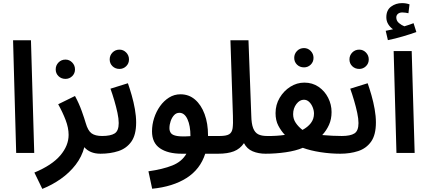

<svg xmlns="http://www.w3.org/2000/svg" viewBox="-20 -983 2743 1234"><path d="M84 0 64 -724H179L200 0Z M252 231 201 126Q314 79 367.5 16Q421 -47 421 -116Q421 -161 402 -211Q383 -261 354 -313L462 -366Q488 -318 505.5 -269Q523 -220 531 -192Q545 -143 568.5 -126Q592 -109 636 -109Q665 -109 679 -93.5Q693 -78 693 -54Q693 -29 675.5 -12Q658 5 626 5Q591 5 565 -6Q539 -17 522 -37Q506 24 466.5 75.5Q427 127 371 166.5Q315 206 252 231ZM401 -476Q374 -476 356 -493.5Q338 -511 338 -537Q338 -563 356 -581.5Q374 -600 401 -600Q426 -600 444 -581.5Q462 -563 462 -537Q462 -511 444 -493.5Q426 -476 401 -476Z M626 5 636 -109Q691 -109 717 -125.5Q743 -142 743 -192Q743 -220 735 -257.5Q727 -295 715 -336Q703 -377 690 -413L802 -448Q814 -414 826.5 -370.5Q839 -327 847 -281.5Q855 -236 855 -196Q855 -116 824 -72.5Q793 -29 741 -12Q689 5 626 5ZM748 -540Q721 -540 703 -557.5Q685 -575 685 -601Q685 -627 703 -645.5Q721 -664 748 -664Q773 -664 791 -645.5Q809 -627 809 -601Q809 -575 791 -557.5Q773 -540 748 -540Z M958 230 934 118Q1026 105 1087.5 80.5Q1149 56 1178 5H1148Q1059 5 1008 -30Q957 -65 957 -139Q957 -182 970.5 -224Q984 -266 1008.5 -300.5Q1033 -335 1066.5 -356Q1100 -377 1140 -377Q1194 -377 1233.5 -343Q1273 -309 1295 -249.5Q1317 -190 1317 -113Q1317 -110 1317 -109H1392Q1421 -109 1435 -93.5Q1449 -78 1449 -54Q1449 -27 1431.5 -11Q1414 5 1382 5H1299Q1267 105 1179 161Q1091 217 958 230ZM1069 -159Q1069 -140 1079 -127Q1089 -114 1118 -109Q1147 -104 1204 -108Q1204 -175 1185 -216.5Q1166 -258 1133 -258Q1113 -258 1099 -243Q1085 -228 1077 -205Q1069 -182 1069 -159Z M1382 5 1392 -109Q1434 -109 1452.5 -120Q1471 -131 1475 -159Q1479 -187 1477 -239L1461 -724H1577L1595 -240Q1596 -188 1607 -159.5Q1618 -131 1639.5 -120Q1661 -109 1696 -109Q1726 -109 1739.5 -93.5Q1753 -78 1753 -54Q1753 -29 1736 -12Q1719 5 1687 5Q1641 5 1604 -10.5Q1567 -26 1548 -63Q1523 -26 1483 -10.5Q1443 5 1382 5Z M1686 5 1696 -109Q1757 -108 1811 -116Q1787 -141 1769 -175Q1751 -209 1751 -256Q1751 -310 1777.5 -354.5Q1804 -399 1846 -425.5Q1888 -452 1936 -452Q1988 -452 2027.5 -425Q2067 -398 2089 -354.5Q2111 -311 2111 -263Q2111 -217 2094.5 -180.5Q2078 -144 2051 -115Q2084 -112 2117 -110.5Q2150 -109 2177 -109Q2206 -109 2220 -93.5Q2234 -78 2234 -54Q2234 -29 2216.5 -12Q2199 5 2167 5Q2104 5 2039.5 -5Q1975 -15 1926 -33Q1882 -14 1817 -4.5Q1752 5 1686 5ZM1864 -249Q1864 -218 1881 -193Q1898 -168 1924 -148Q1958 -166 1978 -192Q1998 -218 1998 -253Q1998 -273 1989.5 -294Q1981 -315 1966.5 -328.5Q1952 -342 1933 -342Q1906 -342 1885 -314.5Q1864 -287 1864 -249ZM1934 -550Q1907 -550 1889 -567.5Q1871 -585 1871 -611Q1871 -637 1889 -655.5Q1907 -674 1934 -674Q1959 -674 1977 -655.5Q1995 -637 1995 -611Q1995 -585 1977 -567.5Q1959 -550 1934 -550Z M2167 5 2177 -109Q2232 -109 2258 -125.5Q2284 -142 2284 -192Q2284 -220 2276 -257.5Q2268 -295 2256 -336Q2244 -377 2231 -413L2343 -448Q2355 -414 2367.5 -370.5Q2380 -327 2388 -281.5Q2396 -236 2396 -196Q2396 -116 2365 -72.5Q2334 -29 2282 -12Q2230 5 2167 5ZM2289 -540Q2262 -540 2244 -557.5Q2226 -575 2226 -601Q2226 -627 2244 -645.5Q2262 -664 2289 -664Q2314 -664 2332 -645.5Q2350 -627 2350 -601Q2350 -575 2332 -557.5Q2314 -540 2289 -540Z M2473 -725 2459 -785Q2488 -791 2506 -795Q2488 -807 2475.5 -827Q2463 -847 2463 -872Q2463 -918 2493.5 -940.5Q2524 -963 2564 -963Q2590 -963 2612 -955L2605 -898Q2595 -900 2586 -901.5Q2577 -903 2566 -903Q2548 -903 2537.5 -894Q2527 -885 2527 -871Q2527 -849 2544.5 -834.5Q2562 -820 2579 -814Q2612 -824 2638 -834L2656 -777Q2620 -764 2569 -749Q2518 -734 2473 -725ZM2528 0 2510 -655H2626L2645 0Z"/></svg>

Font: Noto Sans Arabic UI SmCn SmBd
Style: Regular
Weight: 600
Width: 4
Designer: Monotype Design Team, Nadine Chahine and Nizar Qandah
Foundry: Monotype Imaging Inc.
Version: Version 2.010; ttfautohint (v1.8.4.7-5d5b)